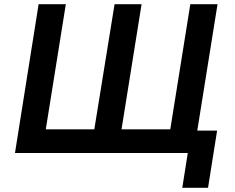

<svg xmlns="http://www.w3.org/2000/svg" viewBox="-20 -725 1112 910"><path d="M844 165 870 0H51L163 -705H292L197 -112H427L523 -705H651L556 -112H787L882 -705H1011L915 -106H1009L966 165Z"/></svg>

Font: Nunito Sans 7pt SemiCondensed
Style: Bold Italic
Weight: 700
Width: 4
Italic angle: -9°
Designer: Vernon Adams
Foundry: Vernon Adams
Version: Version 3.101;gftools[0.9.27]